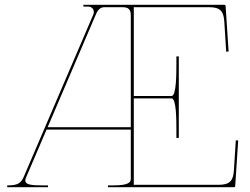

<svg xmlns="http://www.w3.org/2000/svg" viewBox="-20 -780 1040 800"><path d="M915 -760H350H327.5V-752.5H346.5C364 -752.5 371 -740.5 371 -729.5C371 -726 370 -723 369 -720L79.5 -44.5C68 -18 55.5 -7.5 12.5 -7.5H10V0H180V-7.5H160C111 -7.5 85.5 -10 85.5 -28C85.5 -32 86.5 -36 89 -41.5L174 -240H525V-35.5C525 -21 518.5 -7.5 450 -7.5H430V0H955C956.5 0 960 -1 960 -4.5L972.5 -194.5L962.5 -195.5L954.5 -68.5C951.5 -26 936.5 -10 891 -10H537.5V-370H695C715 -370 715 -279 715 -235V-205H725V-545H715V-515C715 -474 715 -380 695 -380H537.5V-750H851C895 -750 911.5 -735.5 914.5 -691.5L922.5 -564.5L932.5 -565.5L920 -755.5C920 -757 918.5 -760 915 -760ZM178.5 -250 378.5 -717.5C384 -730.5 393 -750 414.5 -750H490C516 -750 525 -740.5 525 -715V-250Z"/></svg>

Font: ZnikomitSC
Style: Regular
Weight: 100
Designer: gluk
Foundry: gluk
Version: Version 0.55